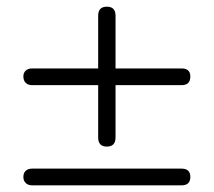

<svg xmlns="http://www.w3.org/2000/svg" viewBox="-20 -555 640 575"><path d="M274 -143V-300H76Q64 -300 57 -307Q50 -314 50 -326Q50 -337 57 -343.5Q64 -350 76 -350H274V-508Q274 -535 300 -535Q326 -535 326 -508V-350H524Q550 -350 550 -326Q550 -300 524 -300H326V-143Q326 -116 300 -116Q274 -116 274 -143ZM50 -25Q50 -37 57 -43.5Q64 -50 76 -50H524Q550 -50 550 -25Q550 0 524 0H76Q64 0 57 -7Q50 -14 50 -25Z"/></svg>

Font: SN Pro Light
Style: Regular
Weight: 300
Designer: Tobias Whetton
Foundry: Supernotes
Version: Version 1.002